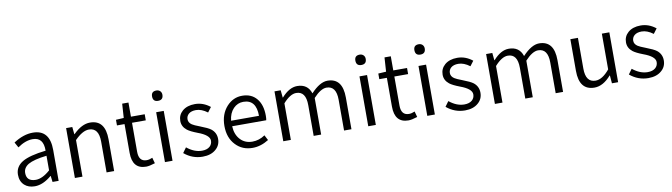

<svg xmlns="http://www.w3.org/2000/svg" viewBox="-37 -1401 7164 2047"><g transform="rotate(-10 3545.0 -377.5)"><path d="M105 -26Q60 -68 60 -139Q60 -227 141 -275Q219 -321 395 -341Q397 -486 280 -486Q201 -486 116 -426L84 -484Q191 -554 293 -554Q476 -554 476 -335V0H410L402 -66H399Q306 13 217 13Q148 13 105 -26ZM395 -128V-286Q256 -270 195 -235Q139 -201 139 -144Q139 -53 239 -53Q311 -53 395 -128Z M652 -540H719L727 -461H730Q823 -554 912 -554Q1077 -554 1077 -343V0H995V-333Q995 -483 888 -483Q819 -483 734 -396V0H652Z M1273 -163V-474H1191V-535L1276 -540L1286 -693H1354V-540H1503V-474H1354V-160Q1354 -54 1439 -54Q1468 -54 1502 -69L1519 -7Q1457 13 1422 13Q1273 13 1273 -163Z M1627 -540H1709V0H1627ZM1613 -713Q1613 -768 1669 -768Q1693 -768 1709 -753Q1725 -737 1725 -713Q1725 -656 1669 -656Q1613 -656 1613 -713Z M1835 -61 1875 -116Q1955 -51 2038 -51Q2092 -51 2122 -77Q2150 -102 2150 -141Q2150 -201 2024 -247Q1948 -276 1916 -301Q1864 -342 1864 -403Q1864 -468 1912 -510Q1963 -554 2048 -554Q2137 -554 2212 -494L2172 -441Q2108 -489 2048 -489Q1997 -489 1969 -465Q1943 -442 1943 -407Q1943 -371 1979 -347Q2000 -333 2061 -310Q2145 -278 2175 -255Q2228 -213 2228 -145Q2228 -77 2178 -34Q2125 13 2035 13Q1923 13 1835 -61Z M2393 -62Q2318 -140 2318 -269Q2318 -396 2392 -478Q2462 -554 2559 -554Q2660 -554 2716 -486Q2772 -419 2772 -301Q2772 -271 2768 -252H2399Q2403 -162 2453 -108Q2503 -53 2584 -53Q2657 -53 2721 -97L2750 -41Q2664 13 2575 13Q2464 13 2393 -62ZM2700 -312Q2700 -488 2560 -488Q2498 -488 2453 -442Q2406 -393 2398 -312Z M2908 -540H2975L2983 -460H2986Q3069 -554 3155 -554Q3269 -554 3303 -449Q3401 -554 3483 -554Q3646 -554 3646 -343V0H3566V-333Q3566 -483 3460 -483Q3398 -483 3318 -396V0H3237V-333Q3237 -483 3132 -483Q3067 -483 2990 -396V0H2908Z M3828 -540H3910V0H3828ZM3814 -713Q3814 -768 3870 -768Q3894 -768 3910 -753Q3926 -737 3926 -713Q3926 -656 3870 -656Q3814 -656 3814 -713Z M4113 -163V-474H4031V-535L4116 -540L4126 -693H4194V-540H4343V-474H4194V-160Q4194 -54 4279 -54Q4308 -54 4342 -69L4359 -7Q4297 13 4262 13Q4113 13 4113 -163Z M4467 -540H4549V0H4467ZM4453 -713Q4453 -768 4509 -768Q4533 -768 4549 -753Q4565 -737 4565 -713Q4565 -656 4509 -656Q4453 -656 4453 -713Z M4675 -61 4715 -116Q4795 -51 4878 -51Q4932 -51 4962 -77Q4990 -102 4990 -141Q4990 -201 4864 -247Q4788 -276 4756 -301Q4704 -342 4704 -403Q4704 -468 4752 -510Q4803 -554 4888 -554Q4977 -554 5052 -494L5012 -441Q4948 -489 4888 -489Q4837 -489 4809 -465Q4783 -442 4783 -407Q4783 -371 4819 -347Q4840 -333 4901 -310Q4985 -278 5015 -255Q5068 -213 5068 -145Q5068 -77 5018 -34Q4965 13 4875 13Q4763 13 4675 -61Z M5199 -540H5266L5274 -460H5277Q5360 -554 5446 -554Q5560 -554 5594 -449Q5692 -554 5774 -554Q5937 -554 5937 -343V0H5857V-333Q5857 -483 5751 -483Q5689 -483 5609 -396V0H5528V-333Q5528 -483 5423 -483Q5358 -483 5281 -396V0H5199Z M6111 -197V-540H6193V-207Q6193 -58 6300 -58Q6374 -58 6452 -153V-540H6533V0H6466L6459 -86H6456Q6370 13 6276 13Q6111 13 6111 -197Z M6660 -61 6700 -116Q6780 -51 6863 -51Q6917 -51 6947 -77Q6975 -102 6975 -141Q6975 -201 6849 -247Q6773 -276 6741 -301Q6689 -342 6689 -403Q6689 -468 6737 -510Q6788 -554 6873 -554Q6962 -554 7037 -494L6997 -441Q6933 -489 6873 -489Q6822 -489 6794 -465Q6768 -442 6768 -407Q6768 -371 6804 -347Q6825 -333 6886 -310Q6970 -278 7000 -255Q7053 -213 7053 -145Q7053 -77 7003 -34Q6950 13 6860 13Q6748 13 6660 -61Z"/></g></svg>

Font: Source Han Sans CN Normal
Style: Regular
Weight: 350
Designer: Ryoko NISHIZUKA 西塚涼子 (kana, bopomofo & ideographs); Paul D. Hunt (Latin, Greek & Cyrillic); Sandoll Communications 산돌커뮤니
Foundry: Adobe
Version: Version 2.004;hotconv 1.0.118;makeotfexe 2.5.65603